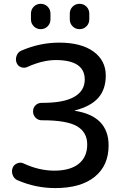

<svg xmlns="http://www.w3.org/2000/svg" viewBox="-20 -960 621 990"><path d="M339.8 -889.6Q339.8 -911.1 354.5 -925.8Q369.1 -940.4 390.1 -940.4Q411.1 -940.4 425.8 -925.8Q440.4 -911.1 440.4 -889.6V-860.4Q440.4 -838.9 425.8 -824.2Q411.1 -809.6 390.1 -809.6Q369.1 -809.6 354.5 -824.2Q339.8 -838.9 339.8 -860.4ZM139.6 -889.6Q139.6 -911.1 154.3 -925.8Q168.9 -940.4 189.9 -940.4Q210.9 -940.4 225.6 -925.8Q240.2 -911.1 240.2 -889.6V-860.4Q240.2 -838.9 225.6 -824.2Q210.9 -809.6 189.9 -809.6Q168.9 -809.6 154.3 -824.2Q139.6 -838.9 139.6 -860.4ZM71.3 -30.3Q53.7 -37.1 45.9 -56.2Q38.1 -75.2 44.9 -93.8Q50.8 -110.4 68.4 -117.7Q85.9 -125 101.6 -117.2Q181.6 -80.1 259.8 -80.1Q341.8 -80.1 385.7 -115.2Q429.7 -150.4 429.7 -214.8Q429.7 -278.3 377 -309.1Q324.2 -339.8 200.2 -339.8H195.3Q176.8 -339.8 163.6 -353Q150.4 -366.2 150.4 -385.3Q150.4 -404.3 163.1 -417Q175.8 -429.7 195.3 -429.7H200.2Q309.6 -429.7 363.3 -460.9Q417 -492.2 417 -549.8Q417 -649.4 269.5 -650.4Q199.2 -650.4 120.1 -614.3Q104.5 -607.4 87.9 -613.8Q71.3 -620.1 65.4 -636.7Q58.6 -654.3 65.9 -673.3Q73.2 -692.4 90.8 -699.2Q185.5 -740.2 285.2 -740.2Q398.4 -740.2 461.9 -694.3Q525.4 -648.4 525.4 -570.3Q525.4 -500 487.3 -456.1Q449.2 -412.1 366.2 -390.6Q365.2 -390.6 365.2 -389.6Q365.2 -388.7 366.2 -388.7Q540 -361.3 540 -210Q540 -106.4 468.3 -48.3Q396.5 9.8 264.6 9.8Q164.1 9.8 71.3 -30.3Z"/></svg>

Font: Rounded Mgen+ 2p medium
Style: Regular
Weight: 500
Designer: [Source Han Sans]
Ryoko NISHIZUKA  (kana & ideographs); Paul D. Hunt (Latin, Greek & Cyrillic); Wenlong ZHANG  (bopomofo
Version: Version 1.059.20150602